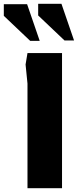

<svg xmlns="http://www.w3.org/2000/svg" viewBox="-74 -986 408 1006"><path d="M70 0V-548L60 -648L70 -708H251V0ZM134 -772 68 -964H-54V-903L84 -772ZM314 -774 248 -966H126V-905L264 -774Z"/></svg>

Font: Rowdies
Style: Regular
Weight: 400
Designer: Jaikishan Patel
Version: Version 1.000; ttfautohint (v1.8.3)